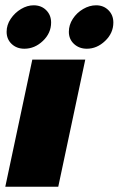

<svg xmlns="http://www.w3.org/2000/svg" viewBox="-30 -705 448 725"><path d="M-5 -585Q-5 -611 10.5 -634Q26 -657 49.5 -671Q73 -685 97 -685Q126 -685 144.5 -666.5Q163 -648 163 -620Q163 -580 132 -550.5Q101 -521 62 -521Q33 -521 14 -539Q-5 -557 -5 -585ZM230 -585Q230 -611 245 -634Q260 -657 284 -671Q308 -685 333 -685Q361 -685 379.5 -666.5Q398 -648 398 -620Q398 -580 367 -550.5Q336 -521 298 -521Q269 -521 249.5 -539Q230 -557 230 -585ZM92 -480H292L190 0H-10Z"/></svg>

Font: Prompt ExtraBold
Style: Italic
Weight: 800
Italic angle: -12°
Designer: Katatrad Team
Foundry: CadsonDemak
Version: Version 1.001